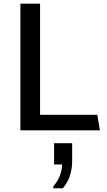

<svg xmlns="http://www.w3.org/2000/svg" viewBox="-20 -706 578 1040"><path d="M90.5 0V-686H197V-84H507L521.2 0ZM268.5 313.8V303.5Q291.8 277 303.9 246.5Q316 216 316 185H273V69.5H370.8V169.2Q370.8 207.8 358.5 246.1Q346.2 284.5 320.2 313.8Z"/></svg>

Font: Chivo Medium
Style: Regular
Weight: 500
Designer: Hector Gatti
Foundry: Omnibus-Type
Version: Version 2.002